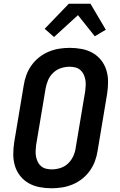

<svg xmlns="http://www.w3.org/2000/svg" viewBox="-20 -999 640 1027"><path d="M256 8Q223 8 191.5 2Q160 -4 133.5 -19Q107 -34 88 -58Q69 -82 60 -111.5Q51 -141 51 -173.5Q51 -206 56 -238L107 -543Q111 -570 121 -597.5Q131 -625 148.5 -649.5Q166 -674 189.5 -692.5Q213 -711 240.5 -722.5Q268 -734 296.5 -738.5Q325 -743 353 -743Q386 -743 417.5 -737Q449 -731 475.5 -716Q502 -701 521 -677Q540 -653 549 -623.5Q558 -594 558 -561.5Q558 -529 553 -497L502 -192Q498 -165 488 -137.5Q478 -110 460.5 -85.5Q443 -61 419.5 -42.5Q396 -24 368.5 -12.5Q341 -1 312.5 3.5Q284 8 256 8ZM257 -93Q280 -93 303.5 -100.5Q327 -108 344.5 -125Q362 -142 372 -164Q382 -186 385 -209L436 -513Q438 -529 438.5 -544.5Q439 -560 436 -575Q433 -590 426.5 -603Q420 -616 408.5 -625.5Q397 -635 382 -638.5Q367 -642 352 -642Q329 -642 306 -634.5Q283 -627 265 -610Q247 -593 237.5 -571Q228 -549 224 -526L173 -222Q171 -206 170.5 -190.5Q170 -175 173 -160Q176 -145 182.5 -132Q189 -119 200.5 -109.5Q212 -100 227 -96.5Q242 -93 257 -93ZM269 -801 219 -845 348 -979H464L546 -840L487 -805L397 -918Z"/></svg>

Font: Iosevka Aile
Style: Bold Italic
Weight: 700
Italic angle: -9°
Designer: Belleve Invis
Foundry: Belleve Invis
Version: Version 28.0.1; ttfautohint (v1.8.4)